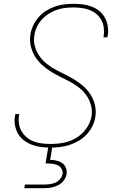

<svg xmlns="http://www.w3.org/2000/svg" viewBox="-20 -763 640 1003"><path d="M245 8Q220 8 195 5Q170 2 147.5 -6.5Q125 -15 106 -29Q87 -43 75 -63Q63 -83 58.5 -108Q54 -133 58 -157Q59 -160 59.5 -162.5Q60 -165 60 -167H81Q81 -165 80.5 -163Q80 -161 79 -159Q76 -136 79.5 -114.5Q83 -93 94 -75Q105 -57 121.5 -44Q138 -31 158 -23.5Q178 -16 200.5 -13.5Q223 -11 245 -11Q279 -11 313 -17.5Q347 -24 378 -42.5Q409 -61 430.5 -91Q452 -121 458 -155Q463 -185 455 -214Q447 -243 430.5 -266Q414 -289 391 -306.5Q368 -324 343 -337.5Q318 -351 292 -363.5Q266 -376 242 -391.5Q218 -407 197 -426.5Q176 -446 161.5 -470.5Q147 -495 140.5 -524Q134 -553 139 -583Q143 -608 154 -631Q165 -654 182 -673.5Q199 -693 221.5 -707Q244 -721 267.5 -729Q291 -737 315.5 -740Q340 -743 364 -743Q389 -743 413 -740Q437 -737 459 -728.5Q481 -720 499 -705.5Q517 -691 528 -670.5Q539 -650 543 -626Q547 -602 543 -578Q542 -575 541.5 -573Q541 -571 541 -568H520Q521 -570 521 -572.5Q521 -575 522 -577Q525 -598 522 -619.5Q519 -641 509 -659Q499 -677 483.5 -690Q468 -703 448.5 -710.5Q429 -718 407.5 -721Q386 -724 364 -724Q342 -724 320 -721.5Q298 -719 276.5 -711.5Q255 -704 235 -691.5Q215 -679 199 -661.5Q183 -644 173 -623Q163 -602 160 -580Q154 -550 162 -521.5Q170 -493 186.5 -469.5Q203 -446 225.5 -428.5Q248 -411 273.5 -397.5Q299 -384 324.5 -371.5Q350 -359 374.5 -343.5Q399 -328 420 -308.5Q441 -289 455.5 -265Q470 -241 476.5 -211.5Q483 -182 478 -152Q474 -127 462.5 -103.5Q451 -80 432.5 -60.5Q414 -41 391 -27.5Q368 -14 343.5 -6Q319 2 294.5 5Q270 8 245 8ZM107 220 110 201H210Q225 201 240 199Q255 197 269 191Q283 185 293.5 172.5Q304 160 307 146Q309 132 302 119.5Q295 107 283 101Q271 95 257 93Q243 91 229 91H218L233 0H254L242 72Q259 72 275.5 76Q292 80 305 89Q318 98 324 113.5Q330 129 328 146Q326 158 319.5 170Q313 182 303.5 191Q294 200 282 205.5Q270 211 257.5 214.5Q245 218 232.5 219Q220 220 207 220Z"/></svg>

Font: Iosevka Curly ThExObl
Style: Regular
Weight: 100
Width: 7
Italic angle: -9°
Monospace: yes
Designer: Belleve Invis
Foundry: Belleve Invis
Version: Version 11.1.0; ttfautohint (v1.8.3)